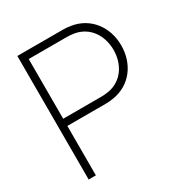

<svg xmlns="http://www.w3.org/2000/svg" viewBox="-168 -844 918 969"><g transform="rotate(-30 290.5 -360.0)"><path d="M70 0H112V-288H335C349 -288 363 -289 381 -292C485 -308 551 -396 551 -504C551 -612 485 -700 381 -716C363 -719 349 -720 335 -720H70ZM112 -330V-678H335C346 -678 363 -677 379 -674C462 -658 506 -585 506 -504C506 -423 462 -350 379 -334C363 -331 346 -330 335 -330Z"/></g></svg>

Font: Hauora ExtraLight
Style: Regular
Weight: 200
Designer: Mikhail Sharanda
Foundry: WCYS & Co.
Version: Version 1.010